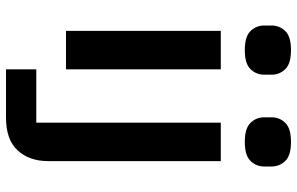

<svg xmlns="http://www.w3.org/2000/svg" viewBox="-195 -595 990 640"><g transform="rotate(90 300.0 -275.0)"><path d="M83 -516H211V0H83ZM211 99H389V-516H517V60Q517 122 481.5 161Q446 200 372 200H211ZM147 -596Q102 -596 83.5 -615Q65 -634 65 -661V-685Q65 -712 83.5 -731Q102 -750 147 -750Q192 -750 210.5 -731Q229 -712 229 -685V-661Q229 -634 210.5 -615Q192 -596 147 -596ZM453 -596Q408 -596 389.5 -615Q371 -634 371 -661V-685Q371 -712 389.5 -731Q408 -750 453 -750Q498 -750 516.5 -731Q535 -712 535 -685V-661Q535 -634 516.5 -615Q498 -596 453 -596Z"/></g></svg>

Font: IBM Plex Mono SmBld
Style: Regular
Weight: 600
Monospace: yes
Designer: Mike Abbink, Paul van der Laan, Pieter van Rosmalen
Foundry: Bold Monday
Version: Version 2.3